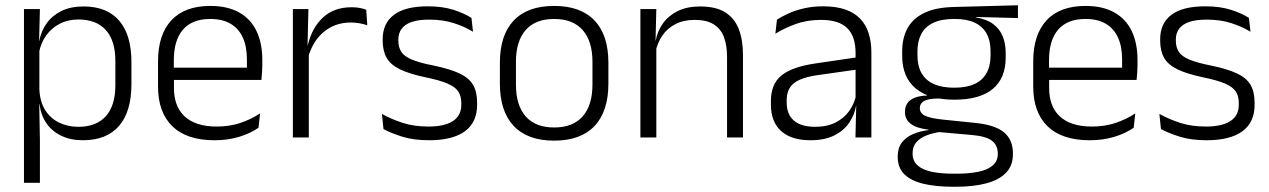

<svg xmlns="http://www.w3.org/2000/svg" viewBox="-20 -522 4820 729"><path d="M294.5 10.5Q248 10.5 212.8 -6.5Q177.5 -23.5 156.2 -54.2Q135 -85 130 -126.5H110L129.5 -183Q131.5 -136 151.5 -104.2Q171.5 -72.5 204.5 -56.5Q237.5 -40.5 278 -40.5Q345.5 -40.5 381.8 -80.8Q418 -121 418 -198V-291Q418 -367.5 382 -407.8Q346 -448 277.5 -448Q238 -448 206.8 -431.8Q175.5 -415.5 155.2 -387.2Q135 -359 128 -322L111.5 -366.5H129Q136 -403 156.5 -432.5Q177 -462 212.2 -479.8Q247.5 -497.5 297.5 -497.5Q386 -497.5 432.5 -443.5Q479 -389.5 479 -286.5V-202Q479 -98.5 432 -44Q385 10.5 294.5 10.5ZM71 172V-487.5H131.5L128.5 -366L129.5 -346V-139.5L129 -125.5L131.5 9V172Z M794.5 10.5Q689 10.5 634.5 -42.5Q580 -95.5 580 -193.5V-288.5Q580 -390.5 630.8 -445Q681.5 -499.5 778.5 -499.5Q843.5 -499.5 887.5 -475Q931.5 -450.5 953.8 -404.5Q976 -358.5 976 -294V-276.5Q976 -262 975 -247.5Q974 -233 972.5 -218.5H916.5Q917.5 -240.5 917.5 -260.2Q917.5 -280 917.5 -296.5Q917.5 -345.5 901.8 -379.8Q886 -414 855.2 -432Q824.5 -450 778.5 -450Q710 -450 675 -409.8Q640 -369.5 640 -293.5V-246L640.5 -238V-187.5Q640.5 -154 650.2 -127Q660 -100 680.2 -80.8Q700.5 -61.5 731.2 -51.5Q762 -41.5 803 -41.5Q850.5 -41.5 891.2 -54.8Q932 -68 967.5 -91.5L961.5 -37Q930.5 -15.5 888 -2.5Q845.5 10.5 794.5 10.5ZM611.5 -218.5V-265H959V-218.5Z M1149 -301.5 1133.5 -348 1148.5 -350Q1164.5 -417 1206.5 -455.8Q1248.5 -494.5 1315 -494.5Q1332.5 -494.5 1346.5 -491.8Q1360.5 -489 1370.5 -485L1374.5 -426Q1362 -430.5 1346 -433.5Q1330 -436.5 1311 -436.5Q1254 -436.5 1211 -402.2Q1168 -368 1149 -301.5ZM1092 0V-487.5H1151L1147.5 -341L1152.5 -336V0Z M1609.5 10.5Q1550.5 10.5 1507.5 -3Q1464.5 -16.5 1436 -32L1430 -89.5Q1466 -69.5 1509 -55.5Q1552 -41.5 1607 -41.5Q1667.5 -41.5 1699.5 -62.2Q1731.5 -83 1731.5 -124V-131Q1731.5 -157.5 1720 -174.8Q1708.5 -192 1679 -204.8Q1649.5 -217.5 1595.5 -228.5Q1534 -241.5 1498.5 -258.8Q1463 -276 1448 -302.5Q1433 -329 1433 -368V-373Q1433 -433.5 1475.8 -465.8Q1518.5 -498 1604 -498Q1661 -498 1702.5 -484.5Q1744 -471 1770 -454L1776 -401.5Q1744 -421 1703 -434.2Q1662 -447.5 1609 -447.5Q1568.5 -447.5 1542.8 -438.5Q1517 -429.5 1504.8 -412.5Q1492.5 -395.5 1492.5 -372.5V-368Q1492.5 -342 1504 -324.8Q1515.5 -307.5 1544.5 -295.5Q1573.5 -283.5 1624.5 -273.5Q1687.5 -260.5 1724 -243.5Q1760.5 -226.5 1776 -200Q1791.5 -173.5 1791.5 -132.5V-123.5Q1791.5 -57.5 1745 -23.5Q1698.5 10.5 1609.5 10.5Z M2084 12Q1983 12 1930.5 -43.8Q1878 -99.5 1878 -204.5V-284Q1878 -388.5 1930.5 -444Q1983 -499.5 2084 -499.5Q2185 -499.5 2237.5 -444Q2290 -388.5 2290 -284V-204.5Q2290 -99.5 2237.5 -43.8Q2185 12 2084 12ZM2084 -38Q2155 -38 2192.2 -80Q2229.5 -122 2229.5 -201V-287.5Q2229.5 -366 2192.2 -408Q2155 -450 2084 -450Q2013 -450 1976 -408Q1939 -366 1939 -287.5V-201Q1939 -122 1976 -80Q2013 -38 2084 -38Z M2740.5 0V-306Q2740.5 -349.5 2728.8 -381Q2717 -412.5 2690 -429.5Q2663 -446.5 2617.5 -446.5Q2575.5 -446.5 2544.5 -430.5Q2513.5 -414.5 2494.5 -386.5Q2475.5 -358.5 2468.5 -322.5L2456 -367.5H2469.5Q2476 -403.5 2496.8 -432.8Q2517.5 -462 2552.8 -479.8Q2588 -497.5 2638.5 -497.5Q2697.5 -497.5 2733 -475.5Q2768.5 -453.5 2784.8 -412.2Q2801 -371 2801 -312V0ZM2411.5 0V-487.5H2472L2469 -367L2472 -364V0Z M3228 0 3231 -121.5 3228.5 -131V-288.5V-321Q3228.5 -384 3196.8 -415.2Q3165 -446.5 3097 -446.5Q3044 -446.5 3000.5 -430.5Q2957 -414.5 2924 -394L2930 -447.5Q2948 -459 2973.5 -470.8Q2999 -482.5 3032.2 -490.2Q3065.5 -498 3105.5 -498Q3154.5 -498 3189.2 -486Q3224 -474 3246 -451Q3268 -428 3278.2 -395.5Q3288.5 -363 3288.5 -322.5V0ZM3057 10.5Q2984.5 10.5 2945.8 -24.5Q2907 -59.5 2907 -125V-138Q2907 -202.5 2946.8 -235.2Q2986.5 -268 3075.5 -281L3238.5 -305L3241.5 -259L3083 -236.5Q3021 -227.5 2994 -205.8Q2967 -184 2967 -141.5V-132.5Q2967 -87.5 2994.5 -64Q3022 -40.5 3075 -40.5Q3120.5 -40.5 3152.8 -57Q3185 -73.5 3204.8 -101.2Q3224.5 -129 3231 -163.5L3243 -120.5H3230.5Q3224.5 -86 3204.2 -56Q3184 -26 3147.8 -7.8Q3111.5 10.5 3057 10.5Z M3604 -143.5Q3508 -143.5 3456.8 -186.2Q3405.5 -229 3405.5 -310V-327Q3405.5 -377 3425.2 -414Q3445 -451 3488.5 -472.5Q3532 -494 3602.5 -495.5L3845 -502V-453.5L3685 -457.5V-456Q3725.5 -449.5 3750.5 -431Q3775.5 -412.5 3787 -384.5Q3798.5 -356.5 3798.5 -320.5V-303.5Q3798.5 -225 3749.2 -184.2Q3700 -143.5 3604 -143.5ZM3601 137.5H3611.5Q3659.5 137.5 3694.5 130.2Q3729.5 123 3749 106.5Q3768.5 90 3768.5 62.5V61Q3768.5 29.5 3746 12.2Q3723.5 -5 3669.5 -9.5L3534.5 -21.5L3555.5 -22Q3523 -17.5 3498.2 -8Q3473.5 1.5 3459.2 18Q3445 34.5 3445 59.5V60.5Q3445 89.5 3464.5 106.5Q3484 123.5 3519 130.5Q3554 137.5 3601 137.5ZM3597.5 187Q3534 187 3487 176Q3440 165 3414.2 140.2Q3388.5 115.5 3388.5 73.5V71.5Q3388.5 40 3404.2 19.2Q3420 -1.5 3447 -13Q3474 -24.5 3506 -28L3505.5 -29.5Q3459 -35.5 3437.5 -52.2Q3416 -69 3416 -97V-97.5Q3416 -116 3424.8 -129.5Q3433.5 -143 3452 -150.5Q3470.5 -158 3500 -159.5V-168.5L3580.5 -147L3542.5 -148Q3503 -147.5 3487.8 -138.2Q3472.5 -129 3472.5 -111.5V-111Q3472.5 -92 3493 -82.2Q3513.5 -72.5 3564 -67.5L3681.5 -55.5Q3757.5 -48 3791.8 -19.8Q3826 8.5 3826 61V63Q3826 107 3799.5 134.2Q3773 161.5 3724.5 174.2Q3676 187 3610.5 187ZM3603.5 -189Q3649 -189 3679.5 -202.8Q3710 -216.5 3725.5 -244Q3741 -271.5 3741 -311V-328.5Q3741 -367.5 3725.8 -394.8Q3710.5 -422 3680.8 -436Q3651 -450 3606 -450H3602.5Q3553 -450 3522.2 -434.8Q3491.5 -419.5 3477.5 -392Q3463.5 -364.5 3463.5 -328V-311.5Q3463.5 -271.5 3479 -244.2Q3494.5 -217 3525.5 -203Q3556.5 -189 3603.5 -189Z M4117.5 10.5Q4012 10.5 3957.5 -42.5Q3903 -95.5 3903 -193.5V-288.5Q3903 -390.5 3953.8 -445Q4004.5 -499.5 4101.5 -499.5Q4166.5 -499.5 4210.5 -475Q4254.5 -450.5 4276.8 -404.5Q4299 -358.5 4299 -294V-276.5Q4299 -262 4298 -247.5Q4297 -233 4295.5 -218.5H4239.5Q4240.5 -240.5 4240.5 -260.2Q4240.5 -280 4240.5 -296.5Q4240.5 -345.5 4224.8 -379.8Q4209 -414 4178.2 -432Q4147.5 -450 4101.5 -450Q4033 -450 3998 -409.8Q3963 -369.5 3963 -293.5V-246L3963.5 -238V-187.5Q3963.5 -154 3973.2 -127Q3983 -100 4003.2 -80.8Q4023.5 -61.5 4054.2 -51.5Q4085 -41.5 4126 -41.5Q4173.5 -41.5 4214.2 -54.8Q4255 -68 4290.5 -91.5L4284.5 -37Q4253.5 -15.5 4211 -2.5Q4168.5 10.5 4117.5 10.5ZM3934.5 -218.5V-265H4282V-218.5Z M4561.5 10.5Q4502.5 10.5 4459.5 -3Q4416.5 -16.5 4388 -32L4382 -89.5Q4418 -69.5 4461 -55.5Q4504 -41.5 4559 -41.5Q4619.5 -41.5 4651.5 -62.2Q4683.5 -83 4683.5 -124V-131Q4683.5 -157.5 4672 -174.8Q4660.5 -192 4631 -204.8Q4601.5 -217.5 4547.5 -228.5Q4486 -241.5 4450.5 -258.8Q4415 -276 4400 -302.5Q4385 -329 4385 -368V-373Q4385 -433.5 4427.8 -465.8Q4470.5 -498 4556 -498Q4613 -498 4654.5 -484.5Q4696 -471 4722 -454L4728 -401.5Q4696 -421 4655 -434.2Q4614 -447.5 4561 -447.5Q4520.5 -447.5 4494.8 -438.5Q4469 -429.5 4456.8 -412.5Q4444.5 -395.5 4444.5 -372.5V-368Q4444.5 -342 4456 -324.8Q4467.5 -307.5 4496.5 -295.5Q4525.5 -283.5 4576.5 -273.5Q4639.5 -260.5 4676 -243.5Q4712.5 -226.5 4728 -200Q4743.5 -173.5 4743.5 -132.5V-123.5Q4743.5 -57.5 4697 -23.5Q4650.5 10.5 4561.5 10.5Z"/></svg>

Font: Anek Gujarati Light
Style: Regular
Weight: 300
Designer: Mrunmayee Ghaisas (Gujarati), Yesha Goshar (Latin)
Foundry: Ek Type
Version: Version 1.003